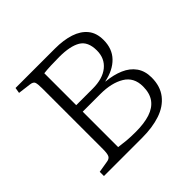

<svg xmlns="http://www.w3.org/2000/svg" viewBox="-131 -638 774 774"><g transform="rotate(-45 255.5 -251.5)"><path d="M50 0V-24L98 -32Q114 -34 119 -44Q124 -54 124 -80V-425Q124 -451 120.5 -460.5Q117 -470 100 -472L45 -479L49 -503H274Q323 -503 359.5 -491Q396 -479 416.5 -454Q437 -429 437 -389Q437 -339 407 -308Q377 -277 324 -266V-265Q366 -261 398.5 -247Q431 -233 449 -207.5Q467 -182 467 -145Q467 -95 441.5 -62.5Q416 -30 371.5 -15Q327 0 268 0ZM267 -35Q315 -35 348.5 -46Q382 -57 399.5 -81Q417 -105 417 -144Q417 -196 377 -220Q337 -244 274 -244H173V-42Q194 -39 215.5 -37Q237 -35 267 -35ZM173 -281H267Q324 -281 356 -307Q388 -333 388 -378Q388 -429 356 -448Q324 -467 262 -467Q238 -467 213.5 -466Q189 -465 173 -463Z"/></g></svg>

Font: Literata 18pt ExtraLight
Style: Regular
Weight: 250
Designer: Latin by Veronika Burian and Jose Scaglione. Greek by Irene Vlachou. Cyrillic by Vera Evstafieva.
Foundry: TypeTogether
Version: Version 3.103;gftools[0.9.29]